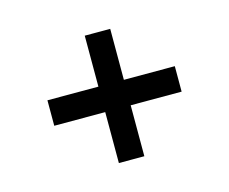

<svg xmlns="http://www.w3.org/2000/svg" viewBox="-65 -703 668 560"><g transform="rotate(-15 269.0 -422.5)"><path d="M230.8 -230.8V-384.6H76.9V-461.5H230.8V-615.4H307.7V-461.5H461.5V-384.6H307.7V-230.8Z"/></g></svg>

Font: Mintsoda - Lime Green 13x16
Style: Regular
Weight: 400
Designer: Mintsoda-15
Version: Version 1.0